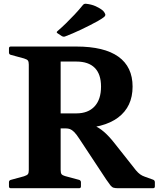

<svg xmlns="http://www.w3.org/2000/svg" viewBox="-20 -995 839 1015"><path d="M300.6 -316.2V-395.6H383.6Q445.8 -395.6 479.9 -432.5Q514.1 -469.4 514.1 -537.1Q514.1 -603 480.9 -636.3Q447.8 -669.6 383.6 -669.6H300.6V-749H383.6Q530.8 -749 605.8 -695.4Q680.9 -641.7 680.9 -537.1Q680.9 -430.9 604.2 -373.5Q527.6 -316.2 383.6 -316.2ZM132.2 0V-749H300.6V0ZM604.7 0Q590.4 0 581.3 -2.4Q572.2 -4.8 564 -14.8Q555.9 -24.8 541.2 -46.6L399.7 -260.9Q383.8 -285.7 371.9 -297.3Q360.1 -308.9 349.9 -312.6Q339.8 -316.2 327.6 -316.2L398.7 -349.2Q439.8 -347.1 470.8 -334.5Q501.9 -322 529.3 -298.3Q556.8 -274.7 586 -237.2L698.4 -95Q709.9 -81.3 720.7 -73.5Q731.6 -65.6 745.3 -61L789.7 -45Q798.7 -41.4 798.7 -31.4V-9.6Q798.7 0 788.7 0ZM37 0Q27.4 0 27.4 -10V-31.8Q27.4 -41.2 36.8 -44L107 -63.1Q123.7 -68.6 127.9 -75Q132.2 -81.3 132.2 -95.7V-206.8H300.6V-97.6Q300.6 -79.8 305.7 -73.9Q310.8 -68 323.9 -64.2L398.9 -44Q407.9 -40.4 407.9 -31.4V-9.6Q407.9 0 397.9 0ZM27.4 -739Q27.4 -749 37 -749H300.6V-542.2H132.2V-653.3Q132.2 -667.7 127.9 -674.4Q123.7 -681 107 -686L36.8 -705.1Q27.4 -707.8 27.4 -717.2ZM284.7 -818.7Q276.1 -823.7 283.1 -829.8Q305.2 -848.8 328.4 -871.3Q351.5 -893.9 374.6 -918.4Q397.7 -943 417.9 -968.1Q423.9 -975.7 433.9 -975.2Q463.6 -972.2 486.8 -961.6Q510 -951 525.2 -937.8Q534.8 -926.7 536.6 -919.3Q538.3 -912 529.6 -904.7Q520.9 -897.4 498.1 -884.3Q456 -860.9 409.2 -838.8Q362.3 -816.6 323.8 -802.2Q315.8 -799.2 306.6 -804.2Z"/></svg>

Font: Hahmlet
Style: Regular
Weight: 400
Designer: Minjoo Ham & Mark Frömberg
Foundry: hypertype
Version: Version 1.002